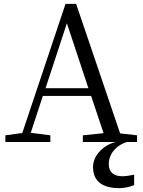

<svg xmlns="http://www.w3.org/2000/svg" viewBox="-20 -739 745 999"><path d="M601 240C622 240 657 234 678 224V170C654 175 633 178 615 178C575 178 546 159 546 115C546 52 597 13 639 0H693V-35L605 -45L376 -719H321L96 -47L8 -35V0H242V-35L140 -48L203 -240H454L519 -46L411 -35V0H582C521 14 464 68 464 130C464 206 516 240 601 240ZM440 -280H217L328 -618Z"/></svg>

Font: Noto Serif Tangut
Style: Regular
Weight: 400
Designer: YANG Xicheng
Foundry: Liu Zhao Studio
Version: Version 2.169